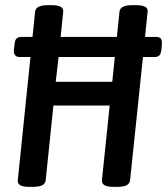

<svg xmlns="http://www.w3.org/2000/svg" viewBox="-20 -722 648 744"><path d="M91 2Q46 2 49 -24L98 -501H56Q31 -501 34 -532L36 -546Q37 -566 44 -572.5Q51 -579 62 -579H106L116 -677Q119 -702 165 -702H181Q227 -702 225 -677L215 -579H433L443 -677Q446 -702 492 -702H508Q555 -702 552 -677L542 -579H586Q598 -579 603.5 -572Q609 -565 607 -548L606 -533Q604 -514 597.5 -507.5Q591 -501 580 -501H534L484 -23Q482 -10 470.5 -4Q459 2 434 2H418Q373 2 375 -24L405 -313H187L157 -23Q155 -10 143.5 -4Q132 2 107 2ZM196 -405H415L425 -501H207Z"/></svg>

Font: Asap Condensed Condensed Medium
Style: Italic
Weight: 500
Width: 3
Italic angle: -6°
Designer: Pablo Cosgaya
Foundry: Omnibus-Type
Version: Version 3.001; ttfautohint (v1.8.4.7-5d5b)